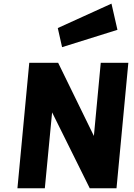

<svg xmlns="http://www.w3.org/2000/svg" viewBox="-20 -1010 720 1030"><path d="M73.5 0 137 -673H292L506 -235L479.5 -236.5L520.5 -673H668.5L605 0H461.5L235.5 -455.5L264 -454L220.5 0ZM313 -757 290 -859.5 578 -990.5 610 -850Z"/></svg>

Font: Karla ExtraBold
Style: Italic
Weight: 800
Italic angle: -8°
Designer: Jonathan Pinhorn
Version: Version 2.004;gftools[0.9.33]